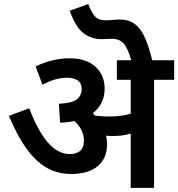

<svg xmlns="http://www.w3.org/2000/svg" viewBox="-20 -916 869 936"><path d="M502 -213.9C502 -227.1 500.5 -240.7 497.1 -254.9C507.3 -253.4 516.6 -252.9 524.9 -252.9C558.1 -252.9 587.9 -255.4 617.2 -265.1V0H731V-526.9H829.1V-622.1H722.2C709 -676.3 694.8 -717.3 679.7 -746.1C649.9 -803.2 612.3 -820.8 563 -820.8C539.1 -820.8 521 -816.9 497.1 -816.9C472.2 -816.9 454.1 -823.2 442.9 -836.4C431.6 -849.6 420.4 -869.1 410.2 -896L319.8 -863.8C339.8 -808.6 362.8 -771.5 388.7 -752.9C414.1 -734.4 442.9 -725.1 475.1 -725.1C490.7 -725.1 508.8 -727.1 526.9 -727.1C548.3 -727.1 566.4 -720.2 580.6 -706.1C594.7 -691.9 607.9 -664.1 620.1 -622.1H549.8V-526.9H617.2V-361.8C583.5 -351.6 551.3 -348.1 509.8 -348.1C486.3 -348.1 463.9 -349.6 443.8 -352.1C439.9 -356.4 436 -360.4 432.1 -363.8C470.7 -394 490.2 -434.1 490.2 -483.9C490.2 -526.4 475.6 -562 446.3 -589.8C416.5 -617.7 374.5 -631.8 319.8 -631.8C251 -631.8 191.4 -610.8 153.8 -591.8L187 -502.9C225.6 -522.9 262.7 -537.1 308.1 -537.1C326.2 -537.1 342.3 -533.2 356.4 -525.4C370.6 -517.1 377.9 -502.9 377.9 -481.9C377.9 -460 370.1 -443.4 354 -431.2C337.9 -418.9 309.1 -412.1 267.1 -410.2L272.9 -317.9C298.3 -318.4 321.8 -321.3 342.8 -326.2C372.6 -298.3 389.2 -267.6 389.2 -229C389.2 -186 363.8 -165 320.8 -165C239.3 -165 178.2 -245.1 122.1 -388.2L22.9 -351.1C53.7 -279.3 85 -222.7 116.7 -181.2C180.2 -98.6 247.6 -67.9 329.1 -67.9C437 -67.9 502 -119.6 502 -213.9Z"/></svg>

Font: Noto Reveo Sans
Style: Regular
Weight: 600
Designer: Monotype Design Team
Foundry: Monotype Imaging Inc.
Version: Version 2.007